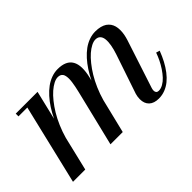

<svg xmlns="http://www.w3.org/2000/svg" viewBox="-74 -728 996 996"><g transform="rotate(-45 424.5 -230.0)"><path d="M390 0H300L375 -308Q379.4 -326.1 382.2 -340.3Q385.1 -354.5 387 -368.6Q388.9 -382.8 388.8 -393.2Q388.8 -403.6 386.9 -412.8Q385 -422 380.8 -427.8Q376.6 -433.5 369.7 -436.8Q362.8 -440 353 -440Q339 -440 322 -431.3Q305 -422.6 287.1 -407.1Q269.1 -391.5 250.6 -368.4Q232.1 -345.4 215.6 -318.1Q199.1 -290.8 184.5 -257Q169.9 -223.2 160 -187.9L115 0H25L130 -440H65V-460H225L187 -301.2Q201.2 -330.6 217.5 -355.8Q233.8 -381 252.9 -402.2Q272 -423.4 292.3 -438.3Q312.6 -453.2 335.6 -461.6Q358.5 -470 382 -470Q505.2 -470 468 -319L464.2 -303.9Q478.5 -332.9 494.7 -357.6Q510.9 -382.4 529.8 -403.3Q548.8 -424.2 568.9 -438.9Q589.1 -453.6 611.9 -461.8Q634.8 -470 658 -470Q678.4 -470 694.6 -465.8Q710.9 -461.6 722.1 -454.1Q733.2 -446.5 740.8 -435.8Q748.2 -425 751.7 -412.1Q755.1 -399.1 755.2 -383.9Q755.4 -368.8 752.5 -352.6Q749.6 -336.5 744 -319L658 -56Q655 -47 655 -38Q655 -29.4 659.8 -24.2Q664.6 -19 674 -19Q689.6 -19 706 -28.3Q722.4 -37.6 736.5 -52.8Q750.6 -68 763.8 -87.8Q776.9 -107.5 786.9 -128.1Q796.9 -148.6 804 -169L824 -163Q812.4 -132.4 798.7 -106.6Q785 -80.8 768.2 -58.9Q751.4 -37.1 732.8 -22Q714.1 -6.9 691.9 1.6Q669.8 10 646 10Q610.9 10 591.9 -7.8Q573 -25.6 573 -58Q573 -74.5 578 -92L651 -308Q660.9 -337.4 664.9 -361.2Q669 -385 667 -402.8Q665 -420.6 655.4 -430.3Q645.9 -440 629 -440Q615.1 -440 598.1 -431.3Q581 -422.6 563.1 -407.1Q545.2 -391.5 526.8 -368.5Q508.2 -345.5 491.7 -318.2Q475.1 -290.9 460.5 -257.2Q445.9 -223.5 436 -188.2Z"/></g></svg>

Font: Bodoni* 11
Style: Italic
Weight: 400
Italic angle: -13°
Version: Version 1.002